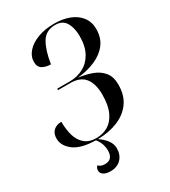

<svg xmlns="http://www.w3.org/2000/svg" viewBox="-224 -832 1023 1157"><g transform="rotate(-30 287.5 -253.5)"><path d="M195 217Q165 217 148 205.5Q131 194 131 176Q131 157 144 146Q151 154 161.5 158.5Q172 163 188 163Q244 163 244 99Q244 80 237.5 58Q231 36 212 11Q109 9 60 -28.5Q11 -66 11 -117Q11 -152 32 -171Q53 -190 87 -190Q87 -136 99.5 -93Q112 -50 142 -24.5Q172 1 222 1Q268 1 304 -20.5Q340 -42 361.5 -88.5Q383 -135 383 -209Q383 -283 351.5 -324Q320 -365 251 -365H164L166 -375H253Q304 -375 347 -397.5Q390 -420 415.5 -466Q441 -512 441 -582Q441 -639 419 -676.5Q397 -714 346 -714Q280 -714 249.5 -661.5Q219 -609 206 -521Q172 -521 148 -535Q124 -549 124 -584Q124 -623 152.5 -655Q181 -687 231 -705.5Q281 -724 344 -724Q404 -724 450 -706Q496 -688 522.5 -653Q549 -618 549 -569Q549 -509 518 -467.5Q487 -426 432 -401.5Q377 -377 306 -370Q357 -364 400.5 -348Q444 -332 470.5 -299.5Q497 -267 497 -212Q497 -138 461.5 -89Q426 -40 365 -15Q304 10 226 11Q260 34 278.5 60Q297 86 297 115Q297 160 270 188.5Q243 217 195 217Z"/></g></svg>

Font: Noto Serif Display SemiCondensed Medium
Style: Italic
Weight: 500
Width: 4
Italic angle: -12°
Designer: Monotype Design Team
Foundry: Monotype Imaging Inc.
Version: Version 2.009